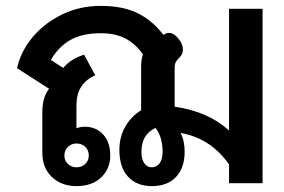

<svg xmlns="http://www.w3.org/2000/svg" viewBox="-20 -623 965 653"><path d="M124 -103V-243Q124 -292 147 -321L38 -391Q50 -447 90 -495.5Q130 -544 190.5 -573.5Q251 -603 322 -603Q398 -603 448.5 -578Q499 -553 536 -504Q544 -511 555 -511Q568 -511 580 -499Q602 -477 602 -454Q602 -445 598.5 -438.5Q595 -432 589 -426Q582 -419 578 -412Q574 -405 574 -393V-260Q688 -244 759 -179V-593H873V0H759V-64Q725 -111 684.5 -136.5Q644 -162 594 -171Q608 -145 608 -107Q608 -52 578.5 -21Q549 10 497 10Q445 10 415.5 -22Q386 -54 386 -113Q386 -158 406.5 -193Q427 -228 460 -248V-395Q460 -422 466 -438Q442 -473 407.5 -491.5Q373 -510 323 -510Q259 -510 218.5 -486.5Q178 -463 153 -419L195 -392Q221 -423 266 -437L304 -367Q271 -352 255.5 -327Q240 -302 240 -264V-187Q255 -192 268 -192Q307 -192 331 -165.5Q355 -139 355 -94Q355 -49 324 -19.5Q293 10 240 10Q189 10 156.5 -21Q124 -52 124 -103ZM533 -106Q533 -157 509 -188Q461 -166 461 -106Q461 -82 470.5 -68Q480 -54 496 -54Q513 -54 523 -68Q533 -82 533 -106ZM282 -94Q282 -112 270 -123.5Q258 -135 240 -135Q223 -135 211 -123.5Q199 -112 199 -94Q199 -77 211 -65.5Q223 -54 240 -54Q258 -54 270 -65.5Q282 -77 282 -94Z"/></svg>

Font: Niramit SemiBold
Style: Regular
Weight: 600
Designer: Katatrad Aksorn Co.,Ltd.
Foundry: Cadson Demak Co.,Ltd.
Version: Version 1.001; ttfautohint (v1.6)